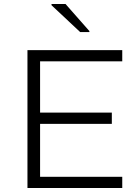

<svg xmlns="http://www.w3.org/2000/svg" viewBox="-20 -938 692 958"><path d="M117 0V-688H590V-632H180V-376H538V-320H180V-56H590V0ZM380 -778 237 -912V-918H307L426 -783V-778Z"/></svg>

Font: Saira SemiExpanded Light
Style: Regular
Weight: 300
Width: 6
Designer: Hector Gatti with collaboration of the Omnibus-Type team
Foundry: Omnibus-Type
Version: Version 1.101